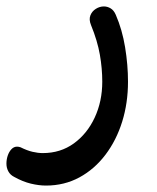

<svg xmlns="http://www.w3.org/2000/svg" viewBox="-87 -363 488 597"><path d="M56 214Q34 214 9 208Q-16 202 -43 187Q-55 181 -61 170Q-67 159 -67 146Q-67 133 -63 121Q-59 109 -51.5 101Q-44 93 -34 93Q-31 93 -28.5 93.5Q-26 94 -23 95Q-3 105 14 109Q31 113 46 113Q101 113 142.5 83Q184 53 207.5 2.5Q231 -48 231 -109Q231 -150 223.5 -193Q216 -236 196 -285Q189 -302 194 -315Q199 -328 211 -335.5Q223 -343 236 -343Q247 -343 257 -337Q267 -331 273 -317Q293 -271 302 -216Q311 -161 311 -109Q311 -43 293 15Q275 73 241 118Q207 163 160 188.5Q113 214 56 214Z"/></svg>

Font: Playpen Sans Arabic
Style: Regular
Weight: 400
Designer: Azza Alameddine, Laura Meseguer, Veronika Burian, José Scaglione
Foundry: TypeTogether
Version: Version 2.000